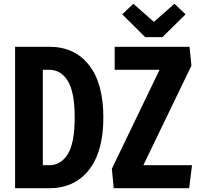

<svg xmlns="http://www.w3.org/2000/svg" viewBox="-20 -998 1066 1018"><path d="M60 0V-750H241Q375 -750 451.5 -653.5Q528 -557 528 -375Q528 -194 451.5 -97Q375 0 241 0ZM207 -122H241Q303 -122 339.5 -181Q376 -240 376 -375Q376 -510 339.5 -569Q303 -628 241 -628H207ZM583 0 573 -103 826 -628H588V-750H985L995 -650L740 -122H998L983 0ZM750 -801 628 -922 687 -978 796 -882 905 -978 964 -922 841 -801Z"/></svg>

Font: Freeman
Style: Regular
Weight: 400
Designer: Vernon Adams, Aoife Mooney, Rodrigo Fuenzalida
Foundry: Rodrigo Fuenzalida
Version: Version 1.000; ttfautohint (v1.8.4.7-5d5b)